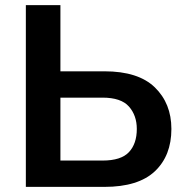

<svg xmlns="http://www.w3.org/2000/svg" viewBox="-20 -731 718 751"><path d="M81.1 -710.9H216.3V-452.1H388.2Q521 -452.1 585.7 -389.2Q650.4 -326.2 650.4 -226.6Q650.4 -122.1 585.7 -61Q521 0 388.2 0H81.1ZM216.3 -349.1V-103H380.9Q453.6 -103 484.4 -136Q515.1 -168.9 515.1 -226.6Q515.1 -279.3 484.4 -314.2Q453.6 -349.1 380.9 -349.1Z"/></svg>

Font: Roboto Flex
Style: wght 600 wdth 140 opsz 13.0 GRAD 0.00 slnt 0.00 XTRA 468 XOPQ 96 YOPQ 79 YTLC 514 YTUC 712 YTAS 750 YTDE -203.00 YTFI 738
Weight: 600
Width: 8
Designer: Berlow after Robertson
Foundry: Google
Version: Version 3.100